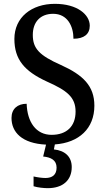

<svg xmlns="http://www.w3.org/2000/svg" viewBox="-20 -744 554 1001"><path d="M229 237C306 237 354 197 354 127C354 73 319 41 261 35L266 9C392 0 472 -74 472 -193C472 -296 413 -353 298 -405C185 -455 151 -491 151 -562C151 -630 191 -672 257 -672C332 -672 363 -607 363 -542C418 -542 448 -566 448 -610C448 -667 384 -724 266 -724C145 -724 55 -654 55 -541C55 -434 107 -373 224 -319C330 -272 374 -237 374 -162C374 -86 328 -41 249 -41C167 -41 122 -109 119 -203C72 -203 40 -177 40 -129C40 -55 94 4 220 10L205 72C246 76 275 91 275 130C275 167 253 184 217 184C201 184 177 181 155 176V227C177 234 210 237 229 237Z"/></svg>

Font: Noto Serif Hebrew SemiCondensed Medium
Style: Regular
Weight: 500
Width: 4
Designer: Monotype Design Team
Foundry: Monotype Imaging Inc.
Version: Version 2.004